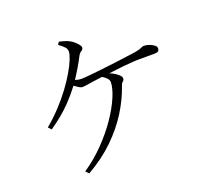

<svg xmlns="http://www.w3.org/2000/svg" viewBox="-132 -944 1265 1146"><g transform="rotate(-20 500.0 -371.5)"><path d="M110 -313Q159 -354 201.5 -399.5Q244 -445 277.5 -490.5Q311 -536 334.5 -576.5Q358 -617 370.5 -648.5Q383 -680 383 -696Q383 -713 371 -726Q359 -739 336 -755L347 -772Q364 -768 380.5 -763Q397 -758 408 -752Q421 -746 434.5 -734.5Q448 -723 457 -711.5Q466 -700 466 -693Q466 -680 454.5 -673.5Q443 -667 435 -653Q402 -589 361 -527Q360 -526 359 -524Q363 -523 367 -522Q381 -517 397 -517Q414 -517 450 -520.5Q486 -524 530.5 -529Q575 -534 618.5 -539.5Q662 -545 698 -550Q734 -555 750 -557Q772 -561 783 -564.5Q794 -568 800.5 -571.5Q807 -575 816 -575Q832 -575 849 -568.5Q866 -562 878 -553Q890 -544 890 -533Q890 -521 883.5 -515Q877 -509 853 -509Q839 -509 815.5 -509Q792 -509 765.5 -509Q739 -509 716 -507Q694 -506 660 -502.5Q626 -499 588 -494Q576 -493 565 -491Q572 -488 580 -485Q604 -473 618.5 -459.5Q633 -446 633 -436Q633 -424 624 -417Q615 -410 610 -393Q584 -317 536.5 -241Q489 -165 418 -96Q347 -27 249 29L230 10Q302 -39 362 -101Q422 -163 465.5 -227Q509 -291 532.5 -347Q556 -403 556 -439Q556 -454 543 -466Q533 -477 517 -486Q516 -486 515 -486Q481 -481 456 -478Q437 -476 419.5 -472.5Q402 -469 388 -469Q378 -469 365 -477Q352 -485 339 -495Q306 -451 264 -407Q208 -349 128 -294Z"/></g></svg>

Font: Early Summer Mincho Light
Style: Regular
Weight: 300
Designer: GuiWonder
Version: Version 1.002